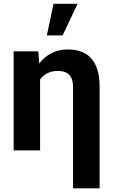

<svg xmlns="http://www.w3.org/2000/svg" viewBox="-20 -802 604 1024"><path d="M184.1 -528.3 189.5 -463.4Q247.6 -538.1 341.3 -538.1Q507.3 -538.1 511.2 -348.1V202.6H369.6V-341.8Q368.2 -423.8 289.6 -423.8Q227.5 -423.8 193.8 -378.4V0H52.7V-528.3ZM265.6 -781.7H393.6L314 -613.3H230Z"/></svg>

Font: Robotiche
Style: Bold
Weight: 700
Designer: Google
Version: Version 2.001150; 2014